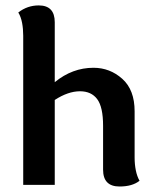

<svg xmlns="http://www.w3.org/2000/svg" viewBox="-20 -676 566 702"><path d="M356.9 -216.3Q356.9 -284.7 335.4 -313.5Q314 -342.3 272.5 -342.3Q229 -342.3 180.2 -310.5V0H64.9V-545.4Q64.9 -570.3 60.8 -592.3Q56.6 -614.3 46.9 -630.4Q80.1 -656.2 121.6 -656.2Q180.2 -656.2 180.2 -594.7V-375.5Q244.6 -428.2 321.8 -428.2Q381.8 -428.2 427 -387.9Q472.2 -347.7 472.2 -269V-100.1Q472.2 -75.2 476.6 -53.2Q481 -31.2 490.2 -15.1Q463.9 5.9 417 5.9Q356.9 5.9 356.9 -55.7Z"/></svg>

Font: ALMAS
Style: Bold
Weight: 700
Designer: ALMAS Font/ by Husham Jawad Kadhim, derived from the Bainsely font by/ Paul James MIller
Foundry: High-Logic / Made with FontCreator
Version: Version 1.411;September 19, 2021;FontCreator 14.0.0.2814 32-